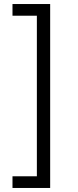

<svg xmlns="http://www.w3.org/2000/svg" viewBox="-20 -853 387 953"><path d="M42 80V22H163V-775H42V-833H229V80Z"/></svg>

Font: Sinter Normal
Style: Regular
Weight: 350
Foundry: Adobe & rsms
Version: Version 1.000